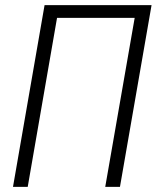

<svg xmlns="http://www.w3.org/2000/svg" viewBox="-20 -731 627 751"><path d="M449.2 0H391.6L506.8 -661.1H203.1L88.4 0H30.8L154.3 -710.9H572.8Z"/></svg>

Font: Roboto Mono Light
Style: Italic
Weight: 300
Designer: Google
Version: Version 2.000985; 2015; ttfautohint (v1.3)